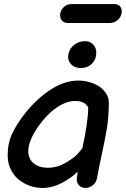

<svg xmlns="http://www.w3.org/2000/svg" viewBox="-20 -930 623 951"><path d="M192 1Q238 1 285.5 -23.5Q333 -48 365 -80L361 -53Q357 -28 370 -13.5Q383 1 403 1Q423 1 440 -12.5Q457 -26 461 -50Q469 -96 483 -160Q499 -232 510 -297Q519 -356 519 -423Q519 -448 504 -469.5Q489 -491 467 -505Q419 -531 369 -531Q301 -531 233 -487.5Q165 -444 106 -371Q63 -317 40.5 -268.5Q18 -220 18 -162Q18 -114 41 -77Q64 -40 104 -20Q143 1 192 1ZM217 -99Q174 -99 147 -121Q120 -143 120 -180Q120 -242 187 -327Q227 -377 270 -403.5Q313 -430 352 -430Q401 -430 417 -397Q416 -324 388 -196Q380 -186 369 -173Q358 -160 345 -150Q313 -126 283 -112.5Q253 -99 217 -99ZM377 -593Q407 -592 428.5 -608.5Q450 -625 455 -651Q461 -683 448 -701Q441 -712 429 -719Q417 -726 401 -726Q370 -726 347.5 -708Q325 -690 319 -663Q313 -631 333 -611Q349 -594 377 -593ZM318 -816H521Q546 -816 562 -830Q578 -844 582 -863Q586 -882 576.5 -896Q567 -910 543 -910H338Q312 -910 297 -896Q282 -882 278.5 -863Q275 -844 285 -830Q295 -816 318 -816Z"/></svg>

Font: Balsamiq Sans
Style: Italic
Weight: 400
Italic angle: -12°
Designer: Michael Angeles
Foundry: Balsamiq SRL
Version: Version 1.020; ttfautohint (v1.8.4.7-5d5b);gftools[0.9.26]